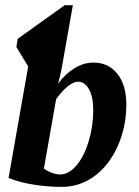

<svg xmlns="http://www.w3.org/2000/svg" viewBox="-20 -714 540 745"><path d="M341.8 -286.6Q341.8 -337.9 325.4 -367.4Q309.1 -397 282.7 -397Q265.1 -397 241.9 -378.2Q218.8 -359.4 197.8 -329.1L150.4 -60.5Q160.2 -51.3 179.2 -44.2Q198.2 -37.1 213.4 -37.1Q247.1 -37.1 276.9 -72.3Q306.6 -107.4 324.2 -166.3Q341.8 -225.1 341.8 -286.6ZM205.1 -389.2Q234.9 -428.7 270.3 -450Q305.7 -471.2 342.3 -471.2Q400.9 -471.2 435.5 -427.5Q470.2 -383.8 470.2 -308.1Q470.2 -222.2 436.8 -147.2Q403.3 -72.3 346.4 -30.5Q289.6 11.2 219.2 11.2Q166 11.2 110.6 2.4Q55.2 -6.3 13.2 -23.4L89.4 -456.1L43.5 -531.7L48.8 -563.5L231 -693.8H262.7L225.6 -483.9Q216.3 -426.8 205.1 -389.2Z"/></svg>

Font: Tinos
Style: Bold Italic
Weight: 700
Italic angle: -16.333°
Designer: Steve Matteson
Foundry: Monotype Imaging Inc.
Version: Version 1.23